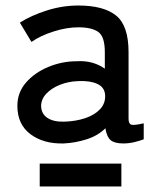

<svg xmlns="http://www.w3.org/2000/svg" viewBox="-20 -805 575 696"><path d="M211 -285Q138 -283 90.5 -318.5Q43 -354 43 -421Q43 -470 74.5 -506Q106 -542 155.5 -562.5Q205 -583 258 -583Q289 -585 315 -577.5Q341 -570 360 -556V-616Q360 -672 336.5 -689Q313 -706 264 -706Q222 -706 174.5 -691Q127 -676 94 -653L52 -723Q93 -749 149.5 -767Q206 -785 264 -785Q356 -785 401 -748.5Q446 -712 446 -616V-375Q446 -356 456 -353Q466 -350 501 -358V-300Q488 -295 468 -290Q448 -285 427 -285Q395 -285 381 -297Q367 -309 362 -340Q335 -313 294 -300Q253 -287 211 -285ZM212 -364Q254 -365 288.5 -376.5Q323 -388 343 -409.5Q363 -431 361 -461Q359 -489 332.5 -501Q306 -513 265 -511Q228 -510 197 -497.5Q166 -485 147.5 -465Q129 -445 129 -420Q130 -392 152 -377.5Q174 -363 212 -364ZM124 -129V-212H420V-129Z"/></svg>

Font: Zen Kaku Gothic Antique Medium
Style: Regular
Weight: 500
Designer: Yoshimichi Ohira
Foundry: Positype
Version: Version 1.002